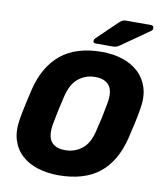

<svg xmlns="http://www.w3.org/2000/svg" viewBox="-97 -983 906 1071"><g transform="rotate(10 356.0 -447.5)"><path d="M305.7 10Q242.7 10 189.1 -6.8Q135.5 -23.6 98.2 -57.6Q61 -91.6 45.3 -142.7Q29.5 -193.8 41.3 -262.3Q48.6 -304.8 58.1 -348.1Q67.5 -391.5 77.9 -435.2Q110.9 -569.6 197.1 -639.8Q283.4 -710 428.9 -710Q492.2 -710 545.7 -692.4Q599.1 -674.8 636.4 -639.9Q673.6 -605.1 689.4 -553.9Q705.1 -502.8 693.4 -435.2Q686 -391.5 676.6 -348.1Q667.1 -304.8 656.7 -262.3Q622.7 -125.2 536.8 -57.6Q450.9 10 305.7 10ZM319.5 -134.4Q373.5 -134.4 414.2 -166.1Q454.9 -197.7 471.6 -267.9Q482.6 -311.6 491.1 -350.6Q499.5 -389.6 506.9 -432.1Q519.8 -502.3 495 -533.9Q470.3 -565.6 415.7 -565.6Q361.6 -565.6 321.5 -533.9Q281.4 -502.3 263.6 -432.1Q253.2 -389.6 244.8 -350.6Q236.4 -311.6 228.4 -267.9Q216.1 -197.7 240.1 -166.1Q264 -134.4 319.5 -134.4ZM383.6 -750Q368.4 -750 370.3 -764.5Q371.5 -772.5 377.9 -778.2L490 -886.4Q502.5 -898.2 510.5 -901.6Q518.5 -905 531 -905H670.7Q679.4 -905 683.4 -899.9Q687.4 -894.7 686.1 -887.2Q685.5 -878.7 677.7 -873.4L522.2 -764.4Q512.2 -757.4 503.6 -753.7Q494.9 -750 481.1 -750Z"/></g></svg>

Font: Rubik Light
Style: Italic
Weight: 300
Italic angle: -12°
Designer: Hubert and Fischer
Foundry: Hubert and Fischer
Version: Version 2.300;gftools[0.9.30]